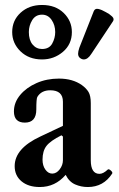

<svg xmlns="http://www.w3.org/2000/svg" viewBox="-20 -741 477 772"><path d="M149 -502Q96 -502 62.5 -534.5Q29 -567 29 -612Q29 -659 63 -690Q97 -721 149 -721Q203 -721 236 -689Q269 -657 269 -612Q269 -563 233 -532.5Q197 -502 149 -502ZM317 -502Q309 -502 301.5 -508Q294 -514 294 -525Q294 -534 299 -549L357 -696Q362 -708 375.5 -705Q389 -702 406 -692Q420 -685 430.5 -675Q441 -665 434 -655L347 -524Q333 -502 317 -502ZM149 -544Q178 -544 190 -566Q202 -588 202 -612Q202 -640 187.5 -661Q173 -682 149 -682Q123 -682 109.5 -660Q96 -638 96 -612Q96 -580 111 -562Q126 -544 149 -544ZM140 11Q94 11 66.5 -12Q39 -35 39 -73Q39 -144 142 -192L233 -235V-332Q233 -378 182 -378Q146 -378 130 -351Q126 -344 126 -301Q126 -248 80 -248Q36 -248 36 -293Q36 -329 61 -359Q86 -389 127 -407Q168 -425 217 -425Q272 -425 309 -399Q327 -386 336 -371Q345 -356 345 -326V-97Q345 -42 380 -42Q395 -42 413 -59Q417 -63 425.5 -55.5Q434 -48 431 -43Q396 11 333 11Q306 11 282 0.5Q258 -10 244 -38Q202 11 140 11ZM190 -43Q207 -43 220 -60Q233 -77 233 -97V-192L227 -197Q183 -175 167 -154.5Q151 -134 151 -99Q151 -75 162.5 -59Q174 -43 190 -43Z"/></svg>

Font: Junicode
Style: Bold
Weight: 700
Designer: Peter S. Baker
Version: Version 2.100; ttfautohint (v1.8.4)